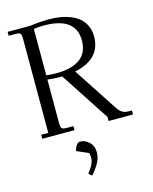

<svg xmlns="http://www.w3.org/2000/svg" viewBox="-144 -804 954 1201"><g transform="rotate(-15 332.5 -204.0)"><path d="M22 -676.8V-702.1H168.9Q230.5 -710.9 293.9 -710.9Q330.6 -710.9 364 -705.6Q397.5 -700.2 429.7 -687.3Q461.9 -674.3 485.4 -654.5Q508.8 -634.8 522.9 -604.2Q537.1 -573.7 537.1 -535.2Q537.1 -388.7 366.2 -353L554.2 -65.9Q568.4 -44.9 584.5 -35.4Q600.6 -25.9 625 -25.9H646V0H487.8V-25.9L279.8 -344.2H257.8Q232.9 -344.2 185.1 -349.1V-65.9Q185.1 -41 192.1 -33.4Q199.2 -25.9 224.1 -25.9H267.1V0H58.1V-25.9H104V-637.2Q104 -662.1 96.9 -669.4Q89.8 -676.8 64.9 -676.8ZM185.1 -377Q216.8 -373 252.9 -373Q298.8 -373 335.4 -382.1Q372.1 -391.1 399.7 -409.4Q427.2 -427.7 442.1 -458.3Q457 -488.8 457 -529.8Q457 -682.1 250 -682.1Q233.9 -682.1 217.8 -680.9Q201.7 -679.7 193.4 -678.2L185.1 -676.8ZM242.2 128.9Q246.6 109.4 256.8 93.8Q267.1 78.1 280.8 78.1Q313.5 78.1 339.8 102.8Q366.2 127.4 366.2 169.9Q366.2 204.6 348.6 236.6Q331.1 268.6 300.8 303.2L279.8 286.1Q293.9 267.6 301.5 256.1Q309.1 244.6 316.2 227.5Q323.2 210.4 323.2 194.8Q323.2 175.3 318.8 162.1Z"/></g></svg>

Font: Dihjauti S
Style: Regular
Weight: 400
Designer: T. Christopher White
Version: Version 3.0.0